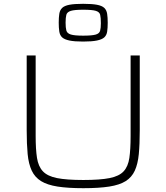

<svg xmlns="http://www.w3.org/2000/svg" viewBox="-20 -979 873 1007"><path d="M417 8Q336 8 282 -0.5Q228 -9 195.5 -29Q163 -49 146.5 -84Q130 -119 125 -171Q120 -223 120 -296V-688H167V-266Q167 -196 174 -151Q181 -106 205 -80.5Q229 -55 279 -45Q329 -35 417 -35Q505 -35 555 -45Q605 -55 628.5 -80.5Q652 -106 658.5 -151Q665 -196 665 -266V-688H713V-296Q713 -223 708 -171Q703 -119 687 -84Q671 -49 639 -29Q607 -9 553 -0.5Q499 8 417 8ZM416 -761Q370 -761 344 -766.5Q318 -772 306 -783Q294 -794 291 -813.5Q288 -833 288 -860Q288 -887 291 -906.5Q294 -926 306 -937.5Q318 -949 344 -954Q370 -959 416 -959Q462 -959 488.5 -954Q515 -949 527 -937.5Q539 -926 542 -906.5Q545 -887 545 -860Q545 -832 542 -813Q539 -794 527 -783Q515 -772 488.5 -766.5Q462 -761 416 -761ZM416 -792Q462 -792 481.5 -797.5Q501 -803 505 -817.5Q509 -832 509 -857Q509 -886 505.5 -901Q502 -916 483 -922Q464 -928 416 -928Q371 -928 351.5 -922Q332 -916 328 -901.5Q324 -887 324 -860Q324 -834 328 -819Q332 -804 351.5 -798Q371 -792 416 -792Z"/></svg>

Font: Saira Expanded ExtraLight
Style: Regular
Weight: 250
Width: 7
Designer: Hector Gatti with collaboration of the Omnibus-Type team
Foundry: Omnibus-Type
Version: Version 1.101